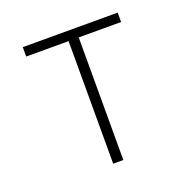

<svg xmlns="http://www.w3.org/2000/svg" viewBox="-99 -615 699 711"><g transform="rotate(-20 250.0 -260.0)"><path d="M230 0V-483H63V-520H437V-483H270V0Z"/></g></svg>

Font: Iosevka Curly Extralight
Style: Regular
Weight: 200
Monospace: yes
Designer: Belleve Invis
Foundry: Belleve Invis
Version: Version 22.1.2; ttfautohint (v1.8.4)